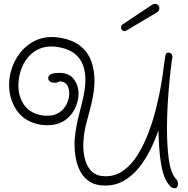

<svg xmlns="http://www.w3.org/2000/svg" viewBox="-20 -945 993 1012"><path d="M901 47Q893 47 885 43Q880 41 872 30.5Q864 20 861 16Q842 -15 832.5 -63Q823 -111 819.5 -163.5Q816 -216 815 -258Q799 -210 774 -159Q749 -108 715 -64.5Q681 -21 636 6Q591 33 533 33Q486 33 455 14Q424 -5 406 -36.5Q388 -68 380.5 -106Q373 -144 373 -182Q373 -190 373 -198Q373 -206 374 -213Q377 -251 384.5 -288Q392 -325 402 -362Q413 -403 421.5 -444.5Q430 -486 430 -526Q430 -567 417.5 -601.5Q405 -636 375 -661Q345 -686 292 -696Q282 -698 272.5 -699Q263 -700 253 -700Q181 -700 135 -651Q89 -602 79 -526Q78 -518 77.5 -509.5Q77 -501 77 -493Q77 -438 105 -395Q133 -352 191 -339Q199 -337 208.5 -336Q218 -335 227 -335Q246 -335 259 -338Q288 -345 307 -363.5Q326 -382 335.5 -406Q345 -430 345 -452Q345 -475 336 -492.5Q327 -510 309 -514Q297 -517 296 -517Q293 -517 291.5 -515Q290 -513 284 -511Q276 -509 265 -509Q251 -509 242.5 -516.5Q234 -524 234 -534Q234 -547 251 -555Q259 -558 270.5 -559.5Q282 -561 292 -561Q344 -561 369 -528Q394 -495 394 -451Q394 -418 380 -384Q366 -350 338.5 -324Q311 -298 270 -289Q260 -287 250 -286Q240 -285 230 -285Q198 -285 173 -292Q100 -312 64 -369.5Q28 -427 28 -497Q28 -506 28.5 -515Q29 -524 30 -533Q39 -594 69.5 -643Q100 -692 147.5 -721Q195 -750 255 -750Q267 -750 279 -748.5Q291 -747 303 -745Q370 -732 408 -699Q446 -666 462 -620Q478 -574 478 -522Q478 -479 469.5 -434Q461 -389 449 -348Q440 -316 432 -283.5Q424 -251 421 -217Q420 -207 419.5 -197Q419 -187 419 -177Q419 -137 429.5 -100Q440 -63 465.5 -39.5Q491 -16 537 -16Q590 -16 632.5 -47.5Q675 -79 707 -131Q739 -183 763 -246.5Q787 -310 803 -375Q819 -440 829 -497Q839 -554 843 -593Q847 -616 848.5 -630.5Q850 -645 853 -656Q856 -668 868 -668Q873 -668 880 -664Q886 -660 888 -652.5Q890 -645 888 -638Q885 -626 884 -613Q879 -577 873.5 -520.5Q868 -464 864 -398.5Q860 -333 860 -267Q860 -182 869 -110.5Q878 -39 903 -7Q903 -5 905 -5L907 -3Q918 8 918 26Q918 34 914 40.5Q910 47 901 47ZM635 -781Q628 -781 623 -787Q618 -793 618 -800Q618 -811 626 -816L782 -920Q789 -925 797 -925Q807 -925 813.5 -918Q820 -911 820 -901Q820 -887 806 -879L646 -784Q644 -783 641 -782Q638 -781 635 -781Z"/></svg>

Font: Twinkle Star
Style: Regular
Weight: 400
Designer: Robert E. Leuschke
Foundry: Robert E. Leuschke
Version: Version 2.010; ttfautohint (v1.8.3)